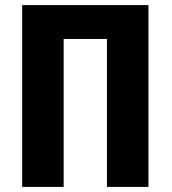

<svg xmlns="http://www.w3.org/2000/svg" viewBox="-20 -734 674 754"><path d="M67 0V-714H563V0H400V-581H230V0Z"/></svg>

Font: Noto Sans Display SemiCondensed Extra
Style: Regular
Weight: 800
Width: 4
Designer: Monotype Design Team
Foundry: Monotype Imaging Inc.
Version: Version 1.900